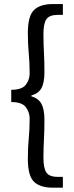

<svg xmlns="http://www.w3.org/2000/svg" viewBox="-20 -749 357 926"><path d="M235.4 156.2Q173.3 156.2 143.8 127.4Q114.3 98.6 114.3 17.6Q114.3 -37.6 118.7 -81.5Q123 -125.5 123 -177.2Q123 -207 104.7 -231.9Q86.4 -256.8 34.2 -256.8V-315.9Q86.4 -315.9 104.7 -340.6Q123 -365.2 123 -394.5Q123 -446.8 118.7 -491Q114.3 -535.2 114.3 -590.3Q114.3 -671.4 143.8 -700.4Q173.3 -729.5 235.4 -729.5H283.2V-677.2H258.3Q217.8 -677.2 203.6 -656Q189.5 -634.8 189.5 -585.9Q189.5 -540 191.9 -496.8Q194.3 -453.6 194.3 -401.4Q194.3 -350.1 179.9 -324Q165.5 -297.9 131.3 -288.6V-284.2Q165.5 -274.9 179.9 -248Q194.3 -221.2 194.3 -171.4Q194.3 -118.7 191.9 -75.7Q189.5 -32.7 189.5 12.7Q189.5 61.5 203.6 82.8Q217.8 104 258.3 104H283.2V156.2Z"/></svg>

Font: Akatab Medium
Style: Regular
Weight: 500
Designer: SIL Global
Foundry: SIL Global
Version: Version 4.100